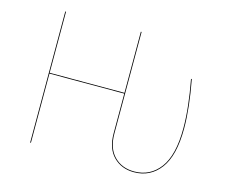

<svg xmlns="http://www.w3.org/2000/svg" viewBox="-97 -816 1150 962"><g transform="rotate(15 477.5 -335.5)"><path d="M856 -268Q856 -127 805 -59Q754 9 669 9Q604 9 562.5 -33Q521 -75 521 -153V-359H133V0H129V-680H133V-363H521V-680H525V-153Q525 -77 565 -36Q605 5 669 5Q752 5 802 -61.5Q852 -128 852 -268Q852 -374 825 -517H829Q856 -374 856 -268Z"/></g></svg>

Font: FiraGO Four
Style: Regular
Weight: 100
Designer: bBox Type
Foundry: bBox Type GmbH
Version: Version 1.001